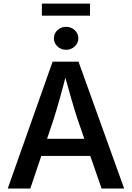

<svg xmlns="http://www.w3.org/2000/svg" viewBox="-20 -1081 756 1101"><path d="M24.4 0 281.7 -727.5H430.2L691.9 0H562.5L425.8 -394Q408.2 -447.3 388.2 -516.8Q368.2 -586.4 342.3 -680.2H366.7Q342.3 -585.4 322.5 -515.1Q302.7 -444.8 286.6 -394L153.8 0ZM168 -187V-285.2H548.3V-187ZM358.9 -795.4Q330.1 -795.4 309.6 -814.7Q289.1 -834 289.1 -861.3Q289.1 -889.2 309.6 -908.2Q330.1 -927.2 358.9 -927.2Q387.7 -927.2 408.4 -908.2Q429.2 -889.2 429.2 -861.3Q429.2 -834 408.4 -814.7Q387.7 -795.4 358.9 -795.4ZM496.1 -1060.5V-991.2H220.2V-1060.5Z"/></svg>

Font: Inter
Style: 540
Weight: 540
Designer: Rasmus Andersson
Foundry: rsms
Version: Version 4.001;git-66647c0bb